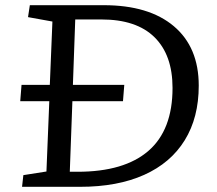

<svg xmlns="http://www.w3.org/2000/svg" viewBox="-20 -720 837 740"><path d="M380 -700Q554 -700 650 -619Q746 -538 746 -390Q746 -267 692 -179.5Q638 -92 535.5 -46Q433 0 289 0H65L70 -45L159 -59L170 -330H58L63 -393H172L182 -637L88 -654L95 -700ZM279 -58Q459 -58 552 -138.5Q645 -219 645 -381Q645 -508 575.5 -576.5Q506 -645 371 -645H270L261 -393H459L454 -330H259L249 -58Z"/></svg>

Font: Literata 7pt
Style: Italic
Weight: 400
Italic angle: -2°
Designer: Latin by Veronika Burian and Jose Scaglione. Greek by Irene Vlachou. Cyrillic by Vera Evstafieva
Foundry: TypeTogether
Version: Version 3.002